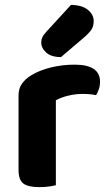

<svg xmlns="http://www.w3.org/2000/svg" viewBox="-20 -760 445 787"><path d="M209 -1Q199 2 181 4.5Q163 7 141 7Q96 7 76 -7.5Q56 -22 56 -64V-369Q56 -397 70 -417Q84 -437 109 -452Q142 -472 188.5 -483.5Q235 -495 286 -495Q390 -495 390 -425Q390 -408 385 -394Q380 -380 374 -370Q351 -375 318 -375Q289 -375 260 -368Q231 -361 209 -349ZM271 -740Q317 -739 340.5 -719.5Q364 -700 364 -674Q364 -653 355 -639Q346 -625 324 -606L230 -526Q190 -526 169.5 -544.5Q149 -563 149 -586Q149 -597 153.5 -607Q158 -617 171 -631Z"/></svg>

Font: Baloo Tammudu 2
Style: Bold
Weight: 700
Designer: Maithili Shingre, Omkar Shende and Ek Type
Foundry: Ek Type
Version: Version 1.640;hotconv 1.0.111;makeotfexe 2.5.65597; ttfautoh